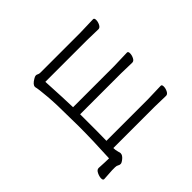

<svg xmlns="http://www.w3.org/2000/svg" viewBox="-121 -705 1038 1038"><g transform="rotate(45 398.5 -185.5)"><path d="M743 36 747 100V101Q747 110 732.5 110Q718 110 700.5 101.5Q683 93 683 80V79Q686 28 686 3Q556 -4 447 -4L380 -3Q280 -3 215 2.5Q150 8 132 13H129Q113 13 96 -16Q89 -27 89 -34Q89 -41 92.5 -46.5Q96 -52 96 -64V-366L93 -468Q93 -477 107.5 -477Q122 -477 137 -469.5Q152 -462 152 -450L150 -366V-46L169 -47Q278 -53 353 -55V-368L350 -470Q350 -479 364.5 -479Q379 -479 394 -471.5Q409 -464 409 -452L407 -368V-55Q407 -55 532 -55Q583 -55 609 -54V-370L606 -472Q606 -481 620.5 -481Q635 -481 650 -473.5Q665 -466 665 -454L663 -370V-53H666Q679 -53 690.5 -56.5Q702 -60 709 -61H711Q725 -61 738.5 -45Q752 -29 752 -20Q752 -11 747.5 -4.5Q743 2 743 14Z"/></g></svg>

Font: LXGW WenKai Light
Style: Regular
Weight: 300
Designer: LXGW / Fontworks Inc.
Foundry: LXGW / Fontworks Inc.
Version: Version 1.501; October 10, 2024